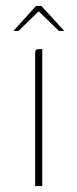

<svg xmlns="http://www.w3.org/2000/svg" viewBox="-20 -625 260 645"><path d="M98 0Q98 -110 98 -220Q98 -330 98 -440Q98 -447 98.5 -451Q99 -455 101.5 -457.5Q104 -460 109 -460H122V0ZM25 -521 101 -605H119L196 -521H178L110 -587L42 -521Z"/></svg>

Font: Genos Thin Thin
Style: Regular
Weight: 250
Version: Version 1.010